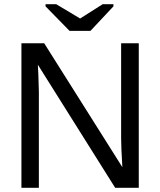

<svg xmlns="http://www.w3.org/2000/svg" viewBox="-20 -894 762 914"><path d="M528.3 0 160.2 -585.9 162.6 -538.6 165 -457V0H82V-688H190.4L562.5 -98.1Q556.6 -193.8 556.6 -236.8V-688H640.6V0ZM410.6 -747.1H311L196.8 -863.8V-874H247.6L360.8 -806.2H361.8L468.8 -874H520V-863.8Z"/></svg>

Font: Liberation Sans
Style: Regular
Weight: 400
Designer: Steve Matteson
Foundry: Ascender Corporation
Version: Version 2.00.1